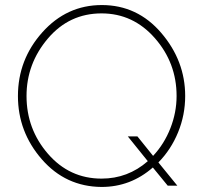

<svg xmlns="http://www.w3.org/2000/svg" viewBox="-20 -735 804 760"><path d="M644 0 585 -72Q497 5 382 5Q240 4 145.5 -104.5Q51 -213 51 -355Q51 -499 147.5 -607Q244 -715 383 -715Q524 -715 618.5 -604.5Q713 -494 713 -355Q713 -280 685 -211.5Q657 -143 607 -92L682 0ZM382 -28Q486 -28 565 -97L486 -195H524L586 -118Q630 -165 654.5 -227.5Q679 -290 679 -355Q679 -486 593 -584Q507 -682 382 -682Q254 -682 169.5 -582.5Q85 -483 85 -355Q85 -224 170 -126Q255 -28 382 -28Z"/></svg>

Font: Raleway
Style: ExtraLight
Weight: 200
Designer: Matt McInerney, Pablo Impallari, Rodrigo Fuenzalida
Foundry: Matt McInerney, Pablo Impallari, Rodrigo Fuenzalida
Version: Version 2.001